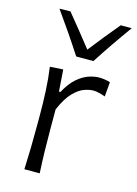

<svg xmlns="http://www.w3.org/2000/svg" viewBox="-117 -836 644 901"><g transform="rotate(15 204.5 -386.0)"><path d="M93.5 0Q96 -55.5 97 -107Q98 -158.5 98 -219.5V-269.5Q98 -324 95.2 -381.2Q92.5 -438.5 84.5 -495.5L148.5 -499.5L156 -394H163Q188 -440 216.2 -464.2Q244.5 -488.5 271.8 -497.5Q299 -506.5 320.5 -506.5Q350.5 -506.5 375.5 -498L369.5 -427.5Q355 -433 339.2 -436.8Q323.5 -440.5 311 -440.5Q293 -440.5 268 -432Q243 -423.5 215.5 -395.8Q188 -368 162.5 -309.5V-217Q162.5 -158 163.8 -106.8Q165 -55.5 168 0ZM191.5 -574Q128 -672 57.5 -770.5L110.5 -771.5Q142 -733.5 172.8 -695Q203.5 -656.5 233.5 -618.5Q263 -656 293.2 -693.8Q323.5 -731.5 355.5 -769.5H409Q373.5 -720.5 340 -671.8Q306.5 -623 275 -574Z"/></g></svg>

Font: Commissioner Flair Light
Style: Regular
Weight: 300
Designer: Kostas Bartsokas
Foundry: Kostas Bartsokas
Version: Version 1.000; ttfautohint (v1.8.3)